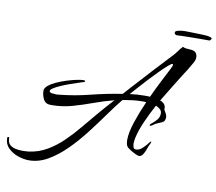

<svg xmlns="http://www.w3.org/2000/svg" viewBox="-182 -836 1256 1116"><g transform="rotate(10 446.0 -278.5)"><path d="M58 170Q27 170 -7 158.5Q-41 147 -65 123.5Q-89 100 -89 64Q-89 57 -83 57Q-77 57 -77 65Q-77 89 -64 101Q-51 113 -31.5 117.5Q-12 122 7 122Q18 122 28.5 121.5Q39 121 49 120Q107 112 156 83Q205 54 247 13Q289 -28 326.5 -73.5Q364 -119 399 -160Q443 -212 487 -260Q428 -245 369.5 -223.5Q311 -202 252.5 -185.5Q194 -169 132 -169H126Q96 -169 83.5 -193Q71 -217 71 -243Q71 -259 89 -274Q107 -289 134.5 -301.5Q162 -314 192.5 -323.5Q223 -333 249 -338.5Q275 -344 288 -344Q290 -344 295 -343.5Q300 -343 300 -340Q300 -339 299 -337.5Q298 -336 298 -335Q289 -332 267 -325Q245 -318 218 -308.5Q191 -299 165.5 -288Q140 -277 123.5 -266.5Q107 -256 107 -248Q107 -239 123 -237Q139 -235 145 -235Q150 -235 155 -235Q160 -235 164 -236Q254 -245 345.5 -268Q437 -291 528 -305L572 -354Q622 -409 671.5 -463Q721 -517 772 -571Q788 -587 799 -603Q810 -619 825 -635Q836 -629 850 -628.5Q864 -628 877.5 -626.5Q891 -625 900.5 -617.5Q910 -610 912 -592Q913 -581 909.5 -571Q906 -561 901 -553Q889 -531 876 -510Q863 -489 849 -468Q827 -432 801 -390.5Q775 -349 749 -305Q766 -299 775 -287.5Q784 -276 782 -257Q787 -249 793.5 -237Q800 -225 800 -215Q800 -190 783 -183Q766 -176 749 -168Q742 -165 732.5 -157.5Q723 -150 717 -150Q714 -150 714 -155Q714 -159 727 -168.5Q740 -178 753 -194Q766 -210 766 -231Q766 -246 755.5 -255.5Q745 -265 730 -271Q702 -219 678.5 -166.5Q655 -114 644 -65Q643 -57 641.5 -49Q640 -41 640 -33Q640 -23 643.5 -11.5Q647 0 660 0Q680 0 700 -19.5Q720 -39 730 -54Q734 -59 737.5 -61Q741 -63 739 -56Q738 -50 735.5 -45.5Q733 -41 730 -35Q726 -25 720 -8.5Q714 8 705 21Q696 34 683 34Q677 34 663 27.5Q649 21 636 13Q623 5 618 1Q606 -8 603 -20.5Q600 -33 600 -46Q600 -90 621 -153Q642 -216 671 -281Q665 -282 659.5 -282Q654 -282 649 -282Q620 -282 591 -278.5Q562 -275 533 -270Q498 -227 457 -169.5Q416 -112 370 -52.5Q324 7 273 57.5Q222 108 168 139Q114 170 58 170ZM568 -311Q613 -317 656 -317Q663 -317 670.5 -317Q678 -317 687 -316Q712 -370 736.5 -418Q761 -466 777 -497Q779 -502 782.5 -508.5Q786 -515 786 -521Q786 -527 784 -527Q777 -527 758.5 -511Q740 -495 714 -469Q688 -443 660.5 -413.5Q633 -384 608.5 -356.5Q584 -329 568 -311ZM778 -695Q775 -695 769.5 -698Q764 -701 764 -710Q764 -718 783 -722.5Q802 -727 820 -727Q828 -727 848 -726.5Q868 -726 891.5 -725.5Q915 -725 934.5 -724Q954 -723 962 -721Q965 -720 973 -718Q981 -716 981 -712Q981 -708 977 -703Q973 -698 970 -698Q951 -698 922 -698Q893 -698 863.5 -697.5Q834 -697 810.5 -696.5Q787 -696 778 -695Z"/></g></svg>

Font: The Nautigal
Style: Bold
Weight: 700
Designer: Robert E. Leuschke
Foundry: Robert E. Leuschke
Version: Version 1.100; ttfautohint (v1.8.3)